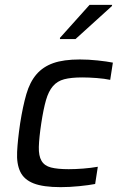

<svg xmlns="http://www.w3.org/2000/svg" viewBox="-20 -763 500 791"><path d="M48 0ZM372 -5Q346 0 306 4Q266 8 230 8Q158 8 118.5 -7.5Q79 -23 63.5 -55.5Q48 -88 50.5 -137.5Q53 -187 63 -255Q74 -325 88.5 -375Q103 -425 130 -456.5Q157 -488 199.5 -503Q242 -518 309 -518Q344 -518 382 -514Q420 -510 445 -505L434 -434Q411 -439 378.5 -441.5Q346 -444 319 -444Q273 -444 244.5 -436.5Q216 -429 198 -408Q180 -387 169.5 -350.5Q159 -314 150 -255Q141 -195 140 -158Q139 -121 151 -100.5Q163 -80 190 -73Q217 -66 263 -66Q290 -66 322.5 -68.5Q355 -71 383 -76ZM227 -602ZM227 -602V-607L349 -743H442L441 -738L291 -602Z"/></svg>

Font: Azeri Sans
Style: Italic
Weight: 400
Designer: Hector Gatti & Omnibus-Type (original fonts) / Cristiano Sobral (main changes and remastering)
Foundry: Omnibus-Type
Version: Version 0.07;August 21, 2020;FontCreator 13.0.0.2681 64-bit;